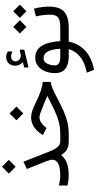

<svg xmlns="http://www.w3.org/2000/svg" viewBox="478 -1212 996 1993"><g transform="rotate(-90 976.5 -215.0)"><path d="M171.4 -622.1 242.7 -692.9 314 -622.1 242.7 -550.8ZM47.9 -102.1Q104.5 -88.4 149.9 -88.4Q315.4 -88.4 315.4 -170.9Q315.4 -183.1 309.6 -203.4Q303.7 -223.6 297.9 -237.8L219.2 -435.5L294.9 -470.2L396.5 -210.9Q425.3 -138.2 450 -113Q474.6 -87.9 504.4 -87.9H524.9V0H504.4Q459.5 0 425.5 -16.6Q391.6 -33.2 364.7 -79.1Q332 -40 283.9 -20.3Q235.8 -0.5 157.2 -0.5Q124 -0.5 97.7 -3.9Q71.3 -7.3 47.9 -12.7Z M724.6 -543 795.9 -613.8 867.2 -543 795.9 -471.7ZM505.4 0V-87.9H585Q648.4 -87.9 703.1 -101.8Q757.8 -115.7 814.5 -141.6Q871.1 -167.5 939.9 -203.1L978 -223.1Q967.3 -226.6 950.7 -234.1Q934.1 -241.7 887.7 -260.3Q838.4 -280.3 806.2 -292Q773.9 -303.7 756.8 -303.7Q729 -303.7 702.9 -287.6Q676.8 -271.5 658.7 -248L645.5 -231L571.8 -267.6L579.1 -280.3Q609.9 -330.6 656 -360.6Q702.1 -390.6 757.3 -390.6Q788.1 -390.6 825.2 -377.7Q862.3 -364.7 905.3 -343.8Q981 -306.6 1031.2 -289.8Q1081.5 -272.9 1123.5 -270.5L1122.6 -187.5Q1092.8 -184.1 1051.5 -166.5Q1010.3 -148.9 935.5 -109.4Q876 -78.1 820.3 -53.2Q764.6 -28.3 707 -14.2Q649.4 0 583.5 0Z M1328.1 -475.6Q1312.5 -491.2 1302 -511Q1291.5 -530.8 1291.5 -557.6Q1291.5 -576.7 1297.1 -591.8Q1302.7 -606.9 1312 -618.2Q1324.7 -633.8 1343 -641.6Q1361.3 -649.4 1380.9 -649.4Q1400.9 -649.4 1413.1 -644.8Q1425.3 -640.1 1439 -631.8L1439.5 -584Q1412.6 -598.1 1387.7 -598.1Q1378.9 -598.1 1368.4 -595.5Q1357.9 -592.8 1350.1 -585.4Q1336.4 -573.2 1336.4 -551.3Q1336.9 -535.2 1347.9 -520.5Q1358.9 -505.9 1382.8 -499Q1385.3 -498.5 1387.7 -497.6Q1390.1 -496.6 1393.6 -496.6Q1396.5 -496.6 1398.4 -497.1L1458 -509.3V-461.4L1272.9 -417V-462.9ZM1593.7 0V-87.9H1634.5V0ZM1375 -347.7Q1451.7 -347.7 1494.9 -283.9Q1538.1 -220.2 1546.9 -87.9H1604V0H1541Q1522.5 100.1 1449.7 169.2Q1377 238.3 1248.5 262.7L1219.2 187.5Q1324.7 167.5 1385.3 117.2Q1445.8 66.9 1463.9 0H1392.1Q1214.4 0 1214.4 -144.5Q1214.4 -192.9 1231.7 -239.5Q1249 -286.1 1284.7 -316.9Q1320.3 -347.7 1375 -347.7ZM1467.3 -87.9Q1461.9 -177.2 1438 -219.2Q1414.1 -261.2 1370.6 -261.2Q1341.3 -261.2 1324.7 -241.2Q1308.1 -221.2 1301.5 -194.6Q1294.9 -168 1294.9 -147Q1294.9 -115.2 1316.4 -101.6Q1337.9 -87.9 1387.2 -87.9Z M1883.3 -360.4Q1894.5 -322.3 1899.7 -280.5Q1904.8 -238.8 1904.8 -203.1Q1904.8 -95.2 1851.8 -47.6Q1798.8 0 1687.5 0H1614.7V-87.9H1687.5Q1735.8 -87.9 1765.1 -96.7Q1794.4 -105.5 1807.9 -129.9Q1821.3 -154.3 1821.3 -201.7Q1821.3 -230.5 1816.4 -268.3Q1811.5 -306.2 1803.2 -340.8ZM1788.1 -507.8 1856.4 -576.2 1925.3 -507.8 1856.4 -438.5ZM1626 -507.8 1694.3 -576.2 1763.2 -507.8 1694.3 -438.5Z"/></g></svg>

Font: Vazir FD-WOL-UI
Style: Regular-FD-WOL-UI
Weight: 400
Designer: Saber Rastikerdar
Foundry: Saber Rastikerdar
Version: Version 30.1.0